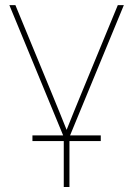

<svg xmlns="http://www.w3.org/2000/svg" viewBox="-20 -536 527 760"><path d="M232.4 204.1V5.9L17.1 -515.6H41L186 -164.1Q200.7 -128.9 215.1 -93Q229.5 -57.1 243.7 -22Q257.8 -57.1 272.2 -93Q286.6 -128.9 301.3 -164.1L446.3 -515.6H470.2L254.9 5.9V204.1ZM108.4 22.5V0H378.9V22.5Z"/></svg>

Font: Inter Display Thin
Style: Regular
Weight: 100
Designer: Rasmus Andersson
Foundry: rsms
Version: Version 4.000;git-a52131595